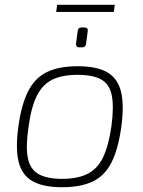

<svg xmlns="http://www.w3.org/2000/svg" viewBox="-20 -771 599 803"><path d="M305 -494Q384 -494 428 -469Q472 -444 486 -388Q500 -332 487 -238Q474 -146 446 -91Q418 -36 368 -12Q318 12 240 12Q161 12 116.5 -13Q72 -38 58 -94Q44 -150 57 -243Q70 -335 98 -390Q126 -445 176 -469.5Q226 -494 305 -494ZM305 -458Q240 -458 199 -438Q158 -418 134 -370Q110 -322 99 -238Q87 -157 96.5 -110Q106 -63 141 -43Q176 -23 240 -23Q304 -23 345.5 -43.5Q387 -64 410.5 -112Q434 -160 446 -243Q457 -325 447.5 -372Q438 -419 403.5 -438.5Q369 -458 305 -458ZM460 -751 456 -721H215L219 -751ZM334 -656Q341 -656 344.5 -652.5Q348 -649 347 -641L340 -588Q338 -573 324 -573H311Q297 -573 298 -588L305 -642Q307 -656 320 -656Z"/></svg>

Font: Exo 2 ExtraLight
Style: Italic
Weight: 250
Italic angle: -8°
Designer: Natanael Gama
Foundry: Natanael Gama
Version: Version 2.010